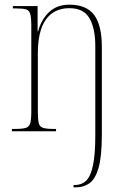

<svg xmlns="http://www.w3.org/2000/svg" viewBox="-20 -562 541 822"><path d="M295 240V230H302Q330 230 349 211.5Q368 193 378 146.5Q388 100 388 16V-364Q388 -441 363 -484Q338 -527 277 -527Q212 -527 177 -479Q142 -431 142 -333V-85Q142 -50 146 -34.5Q150 -19 164.5 -14.5Q179 -10 211 -10H220V0H31V-10H44Q76 -10 90.5 -14.5Q105 -19 109.5 -34.5Q114 -50 114 -85V-451Q114 -486 109.5 -502Q105 -518 91 -522Q77 -526 47 -526H35V-536H141V-428H143Q158 -481 191.5 -511.5Q225 -542 277 -542Q350 -542 383 -498Q416 -454 416 -361V16Q416 108 402 156.5Q388 205 363 222.5Q338 240 306 240Z"/></svg>

Font: Noto Serif Display Condensed Thin
Style: Regular
Weight: 100
Width: 3
Designer: Monotype Design Team
Foundry: Monotype Imaging Inc.
Version: Version 2.009